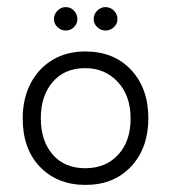

<svg xmlns="http://www.w3.org/2000/svg" viewBox="-20 -512 483 541"><path d="M132 -458Q132 -472 142 -482Q152 -492 165 -492Q179 -492 188.5 -482Q198 -472 198 -458Q198 -445 188.5 -435.5Q179 -426 165 -426Q152 -426 142 -435.5Q132 -445 132 -458ZM244 -458Q244 -472 254 -482Q264 -492 277 -492Q291 -492 301 -482Q311 -472 311 -458Q311 -445 301 -435.5Q291 -426 277 -426Q264 -426 254 -435.5Q244 -445 244 -458ZM221 9Q142 9 93 -41.5Q44 -92 44 -178Q44 -235 66.5 -277.5Q89 -320 128.5 -343.5Q168 -367 220 -367Q301 -367 349.5 -315Q398 -263 398 -179Q398 -95 349.5 -43Q301 9 221 9ZM220 -38Q278 -38 313 -76Q348 -114 348 -178Q348 -242 312 -281Q276 -320 220 -320Q162 -320 128.5 -281Q95 -242 95 -179Q95 -115 128.5 -76.5Q162 -38 220 -38Z"/></svg>

Font: Zain Light
Style: Regular
Weight: 300
Designer: Zain,Boutros
Foundry: Mobile Telecommunications Company (Zain), 2024
Version: Version 1.51; ttfautohint (v1.8.4)